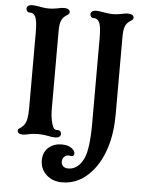

<svg xmlns="http://www.w3.org/2000/svg" viewBox="-61 -726 771 1018"><g transform="rotate(5 325.0 -217.0)"><path d="M50 -10Q50 -15 53.5 -18Q57 -21 62 -24Q66 -27 71 -31Q76 -35 80 -40Q91 -53 95.5 -75Q100 -97 100 -130V-538Q100 -596 90 -618Q80 -639 60 -638H58Q50 -638 45 -644Q40 -650 40 -658Q40 -666 47.5 -672Q55 -678 70 -678Q82 -678 106 -674Q117 -672 130.5 -670Q144 -668 159 -668Q178 -668 205 -673Q222 -678 240 -678Q254 -678 262 -672.5Q270 -667 270 -658Q270 -653 266.5 -649Q263 -645 258 -642Q248 -636 240 -628Q220 -608 220 -558V-140Q220 -95 230 -60Q235 -43 241.5 -36Q248 -29 260 -30H262Q271 -30 275.5 -24.5Q280 -19 280 -10Q280 -1 272.5 4.5Q265 10 250 10Q241 10 233 9Q225 8 217 6Q189 0 159 0Q130 0 106 6Q88 10 80 10Q50 10 50 -10ZM191 137Q191 93 219.5 68.5Q248 44 288 44Q322 44 341 57.5Q360 71 360 86Q360 93 356 97Q352 101 344 101L336 100Q320 96 308.5 107.5Q297 119 297 135Q297 150 307 159Q317 168 334 168Q360 168 380.5 152.5Q401 137 415 108Q428 81 434 32.5Q440 -16 440 -79V-538Q440 -596 430 -618Q420 -639 400 -638H398Q390 -638 385 -644Q380 -650 380 -658Q380 -666 387.5 -672Q395 -678 410 -678Q422 -678 446 -674Q457 -672 470.5 -670Q484 -668 499 -668Q518 -668 545 -673Q562 -678 580 -678Q594 -678 602 -672.5Q610 -667 610 -658Q610 -653 606.5 -649Q603 -645 598 -642Q588 -636 580 -628Q560 -608 560 -558V-140Q560 -41 535.5 37Q511 115 465 168Q399 244 308 244Q257 244 224 213.5Q191 183 191 137Z"/></g></svg>

Font: Raigarh
Style: Regular
Weight: 400
Designer: jaikishan Patel
Foundry: MagicType
Version: Version 1.000;FEAKit 1.0